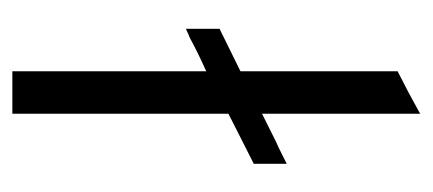

<svg xmlns="http://www.w3.org/2000/svg" viewBox="-210 -474 684 303"><g transform="rotate(90 131.5 -322.0)"><path d="M92 0V-306Q63 -293 39 -280Q37 -279 34 -278Q28 -275 25 -274V-327L92 -360V-608Q126 -625 158 -643L159 -644V-394Q183 -406 203 -416L212 -420Q230 -429 238 -433V-381L159 -341V0Z"/></g></svg>

Font: Tajawal
Style: Regular
Weight: 400
Designer: Boutros Fonts
Foundry: Created by Boutros International 2017
Version: Version 1.700